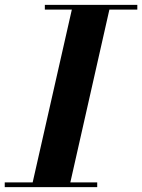

<svg xmlns="http://www.w3.org/2000/svg" viewBox="-62 -770 586 790"><path d="M68 0 238 -750H392.5L223 0ZM-42.5 0V-19.5H338V0ZM122.5 -730.5V-750H503V-730.5Z"/></svg>

Font: Bodoni Moda
Style: Bold Italic
Weight: 700
Italic angle: -13°
Version: Version 2.004